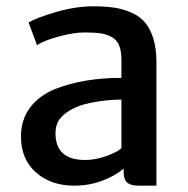

<svg xmlns="http://www.w3.org/2000/svg" viewBox="-20 -585 599 613"><path d="M217.8 7.8Q142.1 7.8 94.5 -34.7Q46.9 -77.1 46.9 -149.4Q46.9 -202.1 75.4 -240.7Q104 -279.3 154.8 -300.3Q245.6 -336.4 367.7 -336.4V-391.6Q367.7 -420.4 361.1 -438.2Q354.5 -456.1 338.6 -465.6Q322.8 -475.1 302.7 -478.3Q282.7 -481.4 250.5 -481.4Q214.8 -481.4 167 -468.3Q119.1 -455.1 98.1 -440.9L71.3 -513.2Q94.7 -527.8 158 -546.4Q221.2 -564.9 278.8 -564.9Q317.4 -564.9 346.7 -560.3Q376 -555.7 401.9 -543.7Q427.7 -531.7 444.1 -512Q460.4 -492.2 470 -460.4Q479.5 -428.7 479.5 -385.7V7.8H431.6Q415 7.8 406.5 6.6Q397.9 5.4 389.6 0.5Q381.3 -4.4 377.9 -14.9Q374.5 -25.4 374.5 -43V-46.9Q349.6 -24.4 307.1 -8.3Q264.6 7.8 217.8 7.8ZM252.4 -74.2Q285.6 -74.2 321.8 -87.6Q357.9 -101.1 367.7 -112.3V-267.1Q332.5 -267.1 288.8 -260.3Q245.1 -253.4 218.3 -240.7Q189 -227.1 173.1 -208Q157.2 -189 157.2 -159.2Q157.2 -74.2 252.4 -74.2Z"/></svg>

Font: HaufeMerriweatherSans
Style: Regular
Weight: 400
Designer: Eben Sorkin ( eben@eyebytes.com )
Foundry: Eben Sorkin
Version: Version 1.56